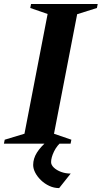

<svg xmlns="http://www.w3.org/2000/svg" viewBox="-78 -720 510 962"><path d="M-58.4 0 -54.4 -20 44.6 -50 160.6 -650 73.6 -680 77.6 -700H411.6L407.6 -680L308.6 -648.8L192.6 -49.9L279.6 -20L275.6 0ZM218.4 222.4Q192.4 222.4 168.9 211.4Q145.4 200.4 127.3 182.9Q109.2 165.4 98.7 145.4Q88.2 125.4 88.2 106.4Q88.2 74.4 107.1 44.4Q126 14.4 163 -16.6H237.4Q207.4 8.4 192.7 38.9Q178 69.4 178 92.4Q178 106.4 191.7 119.6Q205.4 132.8 227.8 141.2Q250.2 149.6 276.2 149.6Z"/></svg>

Font: Wittgenstein
Style: Italic
Weight: 400
Italic angle: -11°
Designer: Jörg Drees
Foundry: Jörg Drees
Version: Version 1.500